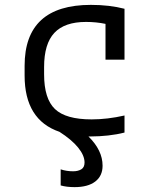

<svg xmlns="http://www.w3.org/2000/svg" viewBox="-20 -550 640 788"><path d="M286 218Q253 218 229 211V145Q253 153 280 153Q300 153 313.5 145Q327 137 327 117Q327 88 300.5 55.5Q274 23 224 -9Q81 -58 81 -240V-280Q81 -530 353 -530Q429 -530 491 -514V-305H413V-452Q394 -456 374 -458Q354 -460 333 -460Q245 -460 203 -415Q161 -370 161 -275V-245Q161 -145 205.5 -102.5Q250 -60 356 -60Q421 -60 491 -76V-6Q460 2 424 6Q388 10 354 10Q349 10 343 10Q401 67 401 130Q401 172 371 195Q341 218 286 218Z"/></svg>

Font: M PLUS Code Latin 60
Style: Regular
Weight: 400
Width: 7
Monospace: yes
Designer: Coji Morishita
Foundry: UNDERFOREST DESIGN
Version: Version 1.005; ttfautohint (v1.8.3)